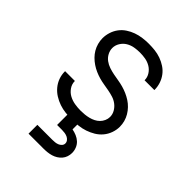

<svg xmlns="http://www.w3.org/2000/svg" viewBox="-217 -653 984 984"><g transform="rotate(45 275.0 -161.0)"><path d="M273 12Q249 12 226 9.5Q203 7 181 -0.5Q159 -8 139 -20.5Q119 -33 104 -51Q89 -69 81 -91Q73 -113 73 -137V-139H144V-138Q144 -116 157 -97.5Q170 -79 189 -69Q208 -59 229.5 -55.5Q251 -52 273 -52Q287 -52 301.5 -53.5Q316 -55 330 -58.5Q344 -62 357 -68.5Q370 -75 380 -85Q390 -95 396 -108.5Q402 -122 402 -136Q402 -155 392.5 -171.5Q383 -188 368 -199.5Q353 -211 335.5 -216.5Q318 -222 299.5 -225.5Q281 -229 262.5 -232Q244 -235 226.5 -240Q209 -245 192 -252.5Q175 -260 159.5 -270.5Q144 -281 131 -294Q118 -307 108.5 -323Q99 -339 94 -357.5Q89 -376 89 -394Q89 -416 96 -438Q103 -460 116.5 -478Q130 -496 149 -508.5Q168 -521 189 -528.5Q210 -536 232.5 -539Q255 -542 277 -542Q300 -542 322 -539.5Q344 -537 365 -529.5Q386 -522 405 -509.5Q424 -497 437.5 -479Q451 -461 458 -439.5Q465 -418 465 -396V-394H394V-395Q394 -415 383 -432.5Q372 -450 354.5 -460.5Q337 -471 317 -474.5Q297 -478 277 -478Q257 -478 237 -474.5Q217 -471 199.5 -460.5Q182 -450 171 -432Q160 -414 160 -394Q160 -376 169 -359Q178 -342 193 -331Q208 -320 226 -314Q244 -308 262 -304.5Q280 -301 298.5 -298Q317 -295 335 -290Q353 -285 370 -277.5Q387 -270 402.5 -260Q418 -250 431 -236.5Q444 -223 453.5 -207Q463 -191 468 -173Q473 -155 473 -136Q473 -113 465 -90.5Q457 -68 442 -50Q427 -32 407 -20Q387 -8 365 -0.5Q343 7 319.5 9.5Q296 12 273 12ZM167 220V156H275Q285 156 294.5 155Q304 154 313 150.5Q322 147 329 139.5Q336 132 336 122Q336 112 329.5 104Q323 96 314 92Q305 88 295 86.5Q285 85 275 85H239V-52H311V45Q327 48 342.5 54.5Q358 61 370 72Q382 83 388.5 99Q395 115 395 132Q395 146 390.5 159.5Q386 173 377 183.5Q368 194 356 201.5Q344 209 330.5 213Q317 217 303 218.5Q289 220 275 220Z"/></g></svg>

Font: Lode Term
Style: Regular
Weight: 400
Monospace: yes
Designer: Belleve Invis
Foundry: Belleve Invis
Version: Version 29.2.0